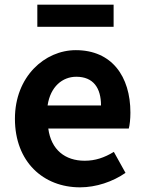

<svg xmlns="http://www.w3.org/2000/svg" viewBox="-20 -789 621 823"><path d="M323 14C392 14 463 -10 518 -48L468 -138C427 -113 388 -100 343 -100C259 -100 199 -147 187 -238H532C536 -252 539 -279 539 -306C539 -462 459 -574 305 -574C172 -574 44 -461 44 -280C44 -95 166 14 323 14ZM184 -337C196 -418 248 -460 307 -460C380 -460 413 -412 413 -337ZM140 -674H467V-769H140Z"/></svg>

Font: Noto Sans Mono CJK SC
Style: Bold
Weight: 700
Designer: Ryoko NISHIZUKA 西塚涼子 (kana, bopomofo & ideographs); Paul D. Hunt (Latin, Greek & Cyrillic); Sandoll Communications 산돌커뮤니
Foundry: Adobe
Version: Version 2.004;hotconv 1.0.118;makeotfexe 2.5.65603